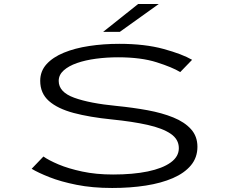

<svg xmlns="http://www.w3.org/2000/svg" viewBox="-20 -924 1140 955"><path d="M538 11Q439 11 360.5 -4.8Q282 -20.5 225.8 -42.8Q169.5 -65 137.5 -84.5L196 -145.5Q222 -127 271 -106.2Q320 -85.5 388.8 -70.8Q457.5 -56 542.5 -56Q641.5 -56 715 -71.2Q788.5 -86.5 829 -115.8Q869.5 -145 869.5 -187Q869.5 -231 829.2 -258.5Q789 -286 714.2 -302.8Q639.5 -319.5 535.5 -330Q426 -341 346.2 -362.2Q266.5 -383.5 223.2 -421.8Q180 -460 180 -522Q180 -570 211.5 -604.8Q243 -639.5 297.8 -662Q352.5 -684.5 423.5 -695.2Q494.5 -706 573 -706Q700.5 -706 793.5 -680.5Q886.5 -655 935.5 -626.5L876.5 -565.5Q837 -589.5 759.2 -614.2Q681.5 -639 567 -639Q510.5 -639 457.8 -632Q405 -625 363.2 -610.5Q321.5 -596 296.8 -573.8Q272 -551.5 272 -521.5Q272 -466 348.8 -438Q425.5 -410 560.5 -397Q641 -389 713.5 -375.8Q786 -362.5 842 -339.8Q898 -317 930 -281.5Q962 -246 962 -194Q962 -140.5 929.8 -101.8Q897.5 -63 839.8 -38Q782 -13 705 -1Q628 11 538 11ZM576 -765.5H493L667 -904H769.5Z"/></svg>

Font: Trispace Expanded Light
Style: Regular
Weight: 300
Width: 7
Designer: Tyler Finck
Foundry: Etcetera Type Company
Version: Version 1.210; ttfautohint (v1.8.3)